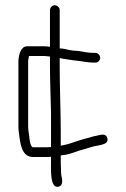

<svg xmlns="http://www.w3.org/2000/svg" viewBox="-20 -604 478 730"><path d="M170 -566V-426C163 -427 157 -428 151 -428H83C60 -428 52 -399 50 -374V-123C50 -113 51 -105 52 -98C57 -58 62 -7 106 -7H146C156 -7 165 -7 174 -8V3C174 38 169 113 202 106C215 103 218 91 216 77L213 62C212 55 212 47 212 37C211 27 211 16 211 3V-13L232 -16C256 -21 273 -30 294 -35L311 -40C317 -42 323 -44 328 -45C348 -53 396 -50 388 -79C381 -102 355 -88 337 -86C322 -82 315 -79 301 -76L284 -71L266 -65C253 -61 241 -56 225 -53L211 -50V-102C211 -178 207 -271 207 -346V-383C209 -383 211 -383 212 -382C231 -379 253 -375 275 -373C294 -371 313 -366 335 -366H343C352 -366 361 -374 361 -384C361 -394 352 -403 343 -403H335C314 -403 299 -407 279 -410L255 -412C238 -414 224 -420 207 -420V-566C207 -575 198 -584 188 -584C178 -584 170 -575 170 -566ZM170 -389V-346C170 -298 173 -224 174 -175V-45C165 -44 156 -44 146 -44H106C95 -44 92 -76 91 -86C90 -99 87 -107 87 -123V-373C88 -378 89 -384 90 -391H150C157 -391 164 -389 170 -389Z"/></svg>

Font: Electronic
Style: SeLt
Weight: 300
Version: Version 1.011